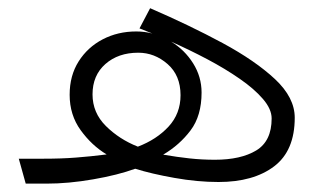

<svg xmlns="http://www.w3.org/2000/svg" viewBox="-20 -439 780 459"><path d="M24.9 -59.6H84.5Q127.4 -59.6 161.6 -62.3Q195.8 -64.9 234.9 -69.8Q199.2 -91.3 172.9 -127.7Q146.5 -164.1 146.5 -212.4Q146.5 -258.3 168 -292.2Q189.5 -326.2 225.6 -345Q261.7 -363.8 305.7 -363.8Q325.2 -363.8 344.2 -358.9Q328.6 -365.2 313.5 -371.1L338.9 -419.4Q433.6 -378.4 512 -336.2Q590.3 -293.9 637.5 -249.8Q684.6 -205.6 684.6 -157.7Q684.6 -78.6 635.3 -41.3Q585.9 -3.9 502.4 -3.9Q451.7 -3.9 397 -13.7Q342.3 -23.4 303.2 -35.6Q261.7 -20.5 202.9 -10.3Q144 0 90.8 0H41.5ZM370.1 -69.3Q403.8 -63.5 433.3 -60.3Q462.9 -57.1 493.7 -57.1Q555.7 -57.1 592.5 -79.3Q629.4 -101.6 629.4 -155.8Q629.4 -178.2 608.6 -202.4Q587.9 -226.6 553 -250.7Q518.1 -274.9 475.6 -297.4Q433.1 -319.8 389.2 -339.4Q421.4 -319.8 441.7 -287.6Q461.9 -255.4 461.9 -217.8Q461.9 -162.1 435.5 -127.2Q409.2 -92.3 370.1 -69.3ZM201.2 -213.4Q201.2 -169.4 233.2 -137.7Q265.1 -106 309.6 -88.4Q354.5 -105.5 383.1 -136.5Q411.6 -167.5 411.6 -211.4Q411.6 -258.8 380.6 -285.9Q349.6 -313 310.5 -313Q262.7 -313 231.9 -285.9Q201.2 -258.8 201.2 -213.4Z"/></svg>

Font: Vazirmatn FD ExtraLight
Style: Regular
Weight: 200
Designer: Saber Rastikerdar
Foundry: Saber Rastikerdar
Version: Version 33.003